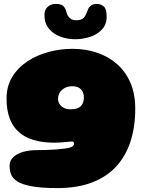

<svg xmlns="http://www.w3.org/2000/svg" viewBox="-20 -728 762 981"><path d="M274 233Q189.5 233 140.2 223.5Q91 214 67 198Q43 182 36 161.5Q29 141 29 119.5Q29 92.5 47.8 74.8Q66.5 57 98.2 48Q130 39 169 39Q191.5 39 216.5 38.2Q241.5 37.5 265 35.8Q288.5 34 307.8 31.5Q327 29 339 25.5Q344 24 347.5 21.8Q351 19.5 353.5 17Q356 14.5 357.2 11.8Q358.5 9 358.5 6Q358.5 3.5 357.5 1Q356.5 -1.5 354.5 -3.2Q352.5 -5 349 -5Q343 -5 334 -4Q325 -3 313.2 -2Q301.5 -1 287.5 0Q273.5 1 258 1Q178.5 1 124 -23Q69.5 -47 41.5 -97Q13.5 -147 13.5 -224.5Q13.5 -287.5 42.5 -335Q71.5 -382.5 120 -414.5Q168.5 -446.5 228.2 -462.5Q288 -478.5 350 -478.5Q417.5 -478.5 475.8 -458.8Q534 -439 578 -400.5Q622 -362 646.5 -304.8Q671 -247.5 671 -172.5Q671 -79.5 646.5 -4.5Q622 70.5 572.8 123.5Q523.5 176.5 448.8 204.8Q374 233 274 233ZM341.5 -169.5Q359 -169.5 371.8 -173.5Q384.5 -177.5 392.5 -185.2Q400.5 -193 404.5 -204Q408.5 -215 408.5 -229Q408.5 -248.5 401.2 -261.5Q394 -274.5 380.5 -281Q367 -287.5 347.5 -287.5Q333 -287.5 320.2 -282.8Q307.5 -278 297.5 -269.5Q287.5 -261 282 -249.2Q276.5 -237.5 276.5 -223.5Q276.5 -209.5 284 -197Q291.5 -184.5 306 -177Q320.5 -169.5 341.5 -169.5ZM364 -527.5Q324 -527.5 288 -541Q252 -554.5 229.5 -582Q207 -609.5 207 -651.5Q207 -676.5 222.8 -692.2Q238.5 -708 264.5 -708Q294 -708 304.5 -696.2Q315 -684.5 318.5 -669.5Q323.5 -648 336 -636.2Q348.5 -624.5 369 -624.5Q386.5 -624.5 397 -629.5Q407.5 -634.5 414.5 -645.5Q421.5 -656.5 427.5 -674.5Q433 -691.5 445 -699.8Q457 -708 474 -708Q495.5 -708 510.2 -695Q525 -682 525 -643.5Q525 -602.5 500.5 -576.8Q476 -551 439 -539.2Q402 -527.5 364 -527.5Z"/></svg>

Font: Gluten Black
Style: Regular
Weight: 900
Designer: Tyler Finck
Foundry: Etcetera Type Company
Version: Version 1.300